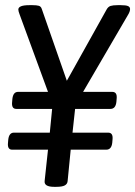

<svg xmlns="http://www.w3.org/2000/svg" viewBox="-20 -722 524 744"><path d="M27 -142Q8 -142 11 -169L12 -181Q15 -208 34 -208H173L182 -300H43Q24 -300 27 -327L28 -339Q31 -366 50 -366H166L56 -666Q51 -679 51 -685Q51 -702 94 -702H106Q122 -702 130.5 -699.5Q139 -697 142 -687L239 -409L393 -685Q399 -696 408.5 -699Q418 -702 436 -702H448Q468 -702 476 -698.5Q484 -695 484 -687Q484 -678 477 -666L302 -366H415Q435 -366 432 -339L431 -327Q428 -300 408 -300H271L261 -208H399Q419 -208 416 -181L415 -169Q412 -142 392 -142H254L242 -20Q241 -9 231 -3.5Q221 2 198 2H190Q150 2 153 -21L166 -142Z"/></svg>

Font: Asap Condensed Condensed Regular
Style: Italic
Weight: 400
Width: 3
Italic angle: -6°
Designer: Pablo Cosgaya
Foundry: Omnibus-Type
Version: Version 3.001; ttfautohint (v1.8.4.7-5d5b)